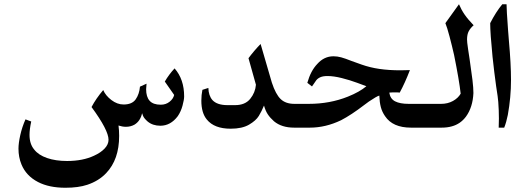

<svg xmlns="http://www.w3.org/2000/svg" viewBox="-20 -601 2469 904"><path d="M847 -147Q847 -132 839.5 -104Q832 -76 817 -54Q783 -9 735 -9Q699 -9 675 -29Q658 -44 653.5 -55.5Q649 -67 649 -68Q641 -31 613 -14Q595 -4 573 -4Q556 -4 538 -10Q541 13 541 39Q541 150 480 214Q445 251 391 269Q349 283 288 283Q211 283 159 256Q103 227 81 173Q67 139 67 99Q67 73 75.5 35Q84 -3 100 -39L127 -29Q119 8 119 34Q119 77 141 103Q161 129 201.5 143Q242 157 296 157Q370 157 423 132Q454 118 472.5 98.5Q491 79 491 57Q491 12 411 -97Q432 -137 466 -177Q477 -151 504.5 -130Q532 -109 562 -109Q602 -109 619 -133.5Q636 -158 639 -193L670 -207Q668 -189 668 -181Q668 -145 684.5 -126.5Q701 -108 737 -108Q761 -108 778.5 -122Q796 -136 800 -154L756 -217Q775 -250 802 -279Q847 -228 847 -147Z M1260 -212Q1278 -157 1301.5 -134.5Q1325 -112 1366 -112H1404V0H1365Q1306 0 1270 -30Q1252 -46 1241 -62.5Q1230 -79 1223 -104Q1212 -77 1198.5 -55Q1185 -33 1152.5 -14Q1120 5 1066 5Q989 5 954 -38Q928 -69 928 -127Q928 -154 933 -178L961 -187Q962 -151 980 -130Q1002 -106 1051 -106H1087Q1134 -106 1158 -135.5Q1182 -165 1185 -202L1150 -327Q1176 -362 1207 -394Z M1862 -165Q1858 -166 1842 -166Q1819 -166 1813 -165Q1817 -136 1840 -124Q1863 -112 1904 -112H2041V0H1915Q1829 0 1793 -54Q1779 -74 1773 -97Q1767 -120 1766 -151Q1754 -148 1717 -123L1694 -106Q1634 -60 1586 -35Q1513 0 1439 0H1387Q1364 0 1347.5 -16.5Q1331 -33 1331 -56Q1331 -79 1347.5 -95.5Q1364 -112 1387 -112H1434Q1533 -112 1618 -146Q1673 -168 1705 -195Q1697 -198 1662 -211Q1627 -224 1589 -233.5Q1551 -243 1522 -243Q1501 -243 1488.5 -237.5Q1476 -232 1469 -223Q1462 -214 1449 -194L1427 -211Q1443 -268 1474 -300Q1506 -336 1550 -336Q1568 -336 1586.5 -331Q1605 -326 1635 -314Q1643 -311 1682.5 -297Q1722 -283 1766.5 -276.5Q1811 -270 1865 -270L1910 -271Q1887 -211 1862 -165Z M2179 -415Q2179 -405 2180 -399L2184 -369L2191 -323Q2200 -262 2204.5 -224.5Q2209 -187 2209 -163Q2206 -96 2174 -52Q2148 -17 2107 -6Q2086 0 2059 0H2024Q2000 0 1984 -15.5Q1968 -31 1968 -55Q1968 -77 1982.5 -94.5Q1997 -112 2024 -112H2057Q2088 -112 2112.5 -125.5Q2137 -139 2149 -160Q2142 -223 2118 -342Q2108 -386 2096.5 -429.5Q2085 -473 2077 -492L2141 -581Q2152 -555 2167.5 -532.5Q2183 -510 2210 -482Q2195 -469 2187 -454Q2179 -439 2179 -415Z M2345 -581H2365Q2365 -556 2372 -461Q2372 -458 2376 -410Q2386 -300 2386 -225Q2386 -143 2371 -60Q2364 -25 2354 0H2328L2329 -43Q2329 -81 2326 -121Q2325 -139 2316 -195Q2307 -259 2299 -334Q2288 -445 2288 -492Q2315 -545 2345 -581Z"/></svg>

Font: Mirza Medium
Style: Regular
Weight: 500
Designer: Arabic design by Kourosh Beigpour, Latin design by Eduardo Tunni, engineering by Lasse Fister
Version: Version 1.0010g